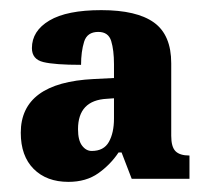

<svg xmlns="http://www.w3.org/2000/svg" viewBox="-20 -739 414 379"><path d="M115 -380Q72 -380 46.5 -405.5Q21 -431 21 -477Q21 -576 165 -583L205 -585V-612Q205 -640 199.5 -658Q194 -676 174 -676Q152 -676 146 -656.5Q140 -637 140 -611Q88 -611 65.5 -616.5Q43 -622 43 -644Q43 -678 77.5 -698.5Q112 -719 180 -719Q250 -719 284 -694.5Q318 -670 318 -614V-471Q318 -449 326.5 -440.5Q335 -432 354 -432V-386H240L220 -438H214Q198 -414 174 -397Q150 -380 115 -380ZM161 -441Q185 -441 195 -459Q205 -477 205 -505V-545L191 -544Q134 -541 134 -484Q134 -462 142 -451.5Q150 -441 161 -441Z"/></svg>

Font: Noto Serif Tamil ExtraCondensed Black
Style: Italic
Weight: 900
Width: 2
Italic angle: -12°
Designer: Indian Type Foundry, Tom Grace, and the Monotype Design Team
Foundry: Monotype Imaging Inc.
Version: Version 2.003; ttfautohint (v1.8.4.7-5d5b)